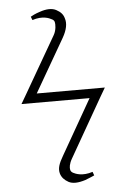

<svg xmlns="http://www.w3.org/2000/svg" viewBox="-60 -810 658 1000"><g transform="rotate(-5 268.5 -310.5)"><path d="M248 -631 77 -335 49 -287H405L241 0C218 39 209 65 217 92C223 111 236 126 258 138C279 149 308 148 346 136C371 127 384 120 394 116L387 97C333 115 297 99 286 93C278 89 274 84 272 77C269 65 271 45 286 19L461 -287L489 -335H133L293 -612C316 -652 322 -686 313 -712C308 -732 295 -747 272 -759C251 -770 222 -770 185 -757C160 -749 146 -741 137 -736L144 -718C198 -736 233 -720 245 -713C252 -710 257 -705 259 -698C262 -686 262 -656 248 -631Z"/></g></svg>

Font: Linux Libertine O C
Style: Regular
Weight: 400
Designer: Philipp H. Poll
Foundry: Philipp H. Poll
Version: Version 4.0.3